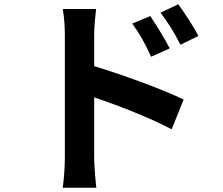

<svg xmlns="http://www.w3.org/2000/svg" viewBox="-20 -819 1040 897"><path d="M682 -744 598 -709C635 -657 657 -617 686 -554L773 -593C750 -638 710 -702 682 -744ZM813 -799 730 -760C767 -710 791 -673 823 -610L907 -651C884 -696 842 -759 813 -799ZM283 -81C283 -42 279 19 273 58H430C425 17 420 -53 420 -81V-364C528 -328 678 -270 782 -215L838 -354C746 -399 553 -470 420 -510V-656C420 -698 425 -742 429 -777H273C280 -741 283 -692 283 -656C283 -572 283 -158 283 -81Z"/></svg>

Font: Noto Sans CJK SC
Style: Bold
Weight: 700
Designer: Ryoko NISHIZUKA 西塚涼子 (kana, bopomofo & ideographs); Paul D. Hunt (Latin, Greek & Cyrillic); Sandoll Communications 산돌커뮤니
Foundry: Adobe
Version: Version 2.004;hotconv 1.0.118;makeotfexe 2.5.65603